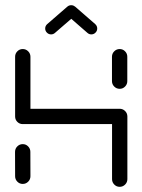

<svg xmlns="http://www.w3.org/2000/svg" viewBox="-20 -707 547 738"><path d="M67.4 0Q55.2 0 46.7 -8.7Q38.1 -17.4 38.1 -29.6L37.8 -123.3Q37.8 -135.6 46.5 -144.3Q55.2 -153 67.4 -153Q79.6 -153 88.1 -144.3Q96.7 -135.6 96.7 -123.3L97 -29.6Q97 -17.4 88.3 -8.7Q79.6 0 67.4 0ZM67.4 -518.5Q79.6 -518.5 88.3 -509.8Q97 -501.1 97 -488.9V-259.3Q97 -247 88.3 -238.5Q79.6 -230 67.4 -230Q55.2 -230 46.7 -238.5Q38.1 -247 38.1 -259.3V-488.9Q38.1 -501.1 46.7 -509.8Q55.2 -518.5 67.4 -518.5ZM440 -230H67.4V-288.9H440ZM440 -288.9Q452.2 -288.9 460.9 -280.2Q469.6 -271.5 469.6 -259.3V-18.5Q469.6 -6.3 460.9 2.4Q452.2 11.1 440 11.1Q427.8 11.1 419.3 2.4Q410.7 -6.3 410.7 -18.5V-259.3Q410.7 -271.5 419.3 -280.2Q427.8 -288.9 440 -288.9ZM440 -365.6Q427.8 -365.6 419.1 -374.3Q410.4 -383 410.4 -395.2V-488.9Q410.4 -501.1 419.1 -509.8Q427.8 -518.5 440 -518.5Q452.2 -518.5 460.7 -509.8Q469.3 -501.1 469.3 -488.9V-395.2Q469.3 -383 460.7 -374.3Q452.2 -365.6 440 -365.6ZM253.7 -687Q263 -687 269.6 -680.4Q276.3 -673.7 276.3 -664.4Q276.3 -654.4 268.5 -647.4L191.1 -580.4Q184.8 -574.8 176.3 -574.8Q167 -574.8 160.4 -581.5Q153.7 -588.1 153.7 -597.4Q153.7 -607.4 161.5 -614.4L238.9 -681.5Q245.2 -687 253.7 -687ZM268.9 -681.5 345.9 -614.4Q353.7 -607.4 353.7 -597.4Q353.7 -588.1 347 -581.5Q340.4 -574.8 331.1 -574.8Q322.6 -574.8 316.3 -580.4L239.3 -647.4Z"/></svg>

Font: 26F Galaxy Sans Medium
Style: Regular
Weight: 500
Designer: C₂₉H₂₅N₃O₅
Version: Version 1.100